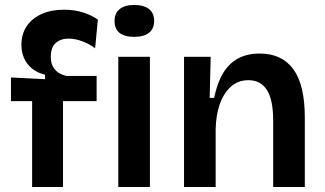

<svg xmlns="http://www.w3.org/2000/svg" viewBox="-20 -751 1305 771"><path d="M109 0V-345H24V-440L161 -433V-451Q128 -459 107 -477Q86 -495 76 -519Q66 -543 66 -571Q66 -614 87 -645.5Q108 -677 146.5 -694.5Q185 -712 237 -712Q280 -712 315 -700.5Q350 -689 373 -672L362 -557Q340 -574 311 -585Q282 -596 255 -596Q224 -596 204 -578.5Q184 -561 184 -523Q184 -498 193.5 -482Q203 -466 217.5 -457.5Q232 -449 248 -446H368V-345H233V0Z M455 0V-523H582V0ZM519 -603Q480 -603 460 -619Q440 -635 440 -667Q440 -698 460.5 -714.5Q481 -731 519 -731Q558 -731 578.5 -714.5Q599 -698 599 -667Q599 -636 578.5 -619.5Q558 -603 519 -603Z M719 0V-316V-523H826L822 -358H840Q852 -418 876 -457.5Q900 -497 936.5 -516.5Q973 -536 1023 -536Q1112 -536 1158 -473Q1204 -410 1204 -279V0H1077V-266Q1077 -350 1052 -389.5Q1027 -429 978 -429Q935 -429 906 -402Q877 -375 862 -331Q847 -287 846 -232V0Z"/></svg>

Font: Bricolage Grotesque 20pt SemiBold
Style: Regular
Weight: 600
Version: Version 1.001;gftools[0.9.33.dev8+g029e19f]